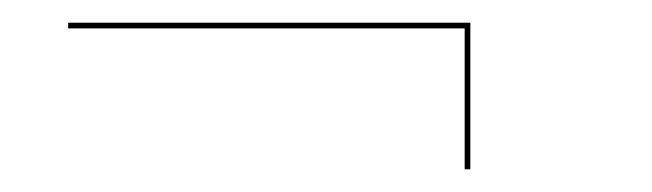

<svg xmlns="http://www.w3.org/2000/svg" viewBox="-20 -305 574 169"><path d="M394 -156H389V-280H40V-285H394Z"/></svg>

Font: Hepta Slab Hairline
Style: Regular
Weight: 400
Designer: Michael LaGattuta
Foundry: Michael LaGattuta
Version: Version 1.100; ttfautohint (v1.8) -l 8 -r 50 -G 200 -x 14 -D